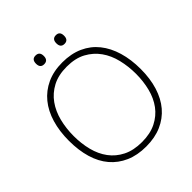

<svg xmlns="http://www.w3.org/2000/svg" viewBox="-260 -1158 1340 1340"><g transform="rotate(-45 409.5 -488.0)"><path d="M550 -943Q550 -900 512 -900Q474 -900 474 -943Q474 -986 512 -986Q550 -986 550 -943ZM350 -943Q350 -900 311 -900Q273 -900 273 -943Q273 -986 311 -986Q350 -986 350 -943ZM764 -400Q764 -306 740.5 -230Q717 -154 672 -101Q627 -48 561 -19Q495 10 409 10Q322 10 256 -19Q190 -48 145 -101Q100 -154 77.5 -230Q55 -306 55 -400Q55 -494 78 -571.5Q101 -649 146 -704Q191 -759 257 -789.5Q323 -820 409 -820Q496 -820 562.5 -790Q629 -760 673.5 -704.5Q718 -649 741 -571.5Q764 -494 764 -400ZM717 -400Q717 -473 700.5 -541.5Q684 -610 647 -662Q610 -714 552 -745.5Q494 -777 410 -777Q327 -777 268.5 -746Q210 -715 173 -663Q136 -611 119 -543Q102 -475 102 -400Q102 -325 119 -258.5Q136 -192 173 -142Q210 -92 268.5 -62.5Q327 -33 410 -33Q492 -33 550.5 -62.5Q609 -92 646 -142Q683 -192 700 -259Q717 -326 717 -400Z"/></g></svg>

Font: TypoPRO Sinkin Sans
Style: 200 X Light
Weight: 200
Designer: Keith Bates
Foundry: K-Type
Version: Sinkin Sans (version 1.0)  by Keith Bates   •   © 2014   www